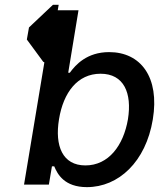

<svg xmlns="http://www.w3.org/2000/svg" viewBox="-20 -770 683 801"><path d="M201 -750 100.9 -655.5 92 -605.1 160.2 -512.4 165.1 -509.9 80.3 0H183.9L196.7 -76H206.3C219.8 -43.3 248.6 10.7 342.7 10.7C474.4 10.7 588.4 -94.8 617.5 -271.7C646.7 -448.5 566.8 -552.6 435.4 -552.6C342.3 -552.6 295.1 -499.3 271.3 -466.6H264.6L307.5 -727.3H220.9L224.8 -750ZM226.2 -272.7C244.3 -383.9 303.3 -462.4 399.5 -462.4C497.2 -462.4 531.2 -381.7 513.8 -272.7C495 -162.6 432.9 -79.9 336.3 -79.9C241.1 -79.9 207.7 -160.9 226.2 -272.7Z"/></svg>

Font: Margiela Sans Medium
Style: Italic
Weight: 500
Italic angle: -9.39999°
Designer: Stefan Endress, Andreas Faust
Version: Version 1.100;FEAKit 1.0